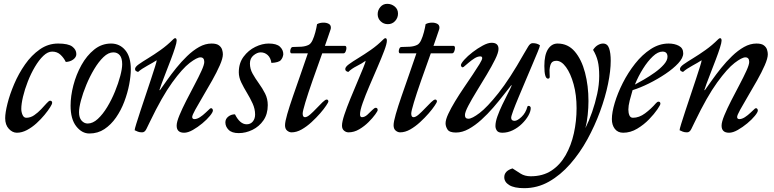

<svg xmlns="http://www.w3.org/2000/svg" viewBox="-20 -677 4033 1001"><path d="M241 -152Q252 -152 252 -140Q252 -135 241.5 -118Q231 -101 212.5 -78.5Q194 -56 170.5 -34.5Q147 -13 120.5 1Q94 15 68 15Q45 15 26 -5.5Q7 -26 7 -61Q7 -89 19 -137Q31 -185 54 -239Q77 -293 110.5 -341Q144 -389 187.5 -419.5Q231 -450 283 -450Q336 -450 357 -434Q378 -418 378 -395Q378 -379 362 -367Q346 -355 323 -354Q313 -375 295.5 -391.5Q278 -408 252 -408Q229 -408 206 -386Q183 -364 162 -328.5Q141 -293 125 -252Q109 -211 100 -173Q91 -135 91 -109Q91 -93 97.5 -78Q104 -63 117 -63Q139 -63 158.5 -76.5Q178 -90 194.5 -107.5Q211 -125 223 -138.5Q235 -152 241 -152Z M446 19Q407 19 377.5 -18.5Q348 -56 348 -126Q348 -176 362.5 -232Q377 -288 404.5 -337.5Q432 -387 471 -418.5Q510 -450 559 -450Q604 -450 633 -415.5Q662 -381 662 -316Q662 -281 653.5 -236.5Q645 -192 628 -147Q611 -102 585 -64.5Q559 -27 524.5 -4Q490 19 446 19ZM437 -33Q464 -33 490 -57Q516 -81 539 -119Q562 -157 579.5 -200Q597 -243 607 -281Q617 -319 617 -342Q617 -374 604.5 -389Q592 -404 571 -404Q545 -404 519.5 -379.5Q494 -355 471 -316.5Q448 -278 430 -234.5Q412 -191 402 -153Q392 -115 392 -92Q392 -63 405.5 -48Q419 -33 437 -33Z M901 -465Q901 -455 892.5 -428Q884 -401 871 -367Q858 -333 845 -299.5Q832 -266 822.5 -240.5Q813 -215 811 -207H814Q829 -228 850.5 -258.5Q872 -289 898.5 -322Q925 -355 955.5 -384.5Q986 -414 1018 -432Q1050 -450 1083 -450Q1109 -450 1121.5 -440.5Q1134 -431 1138 -418Q1142 -405 1142 -394Q1142 -373 1126 -336.5Q1110 -300 1086 -257.5Q1062 -215 1038 -174.5Q1014 -134 998 -105Q982 -76 982 -67Q982 -61 985.5 -58.5Q989 -56 993 -56Q1007 -56 1022.5 -66Q1038 -76 1052 -89.5Q1066 -103 1075 -111Q1079 -113 1080 -113Q1085 -113 1087.5 -109Q1090 -105 1090 -101Q1090 -92 1074.5 -73Q1059 -54 1035 -34Q1011 -14 985.5 0.5Q960 15 940 15Q901 15 901 -22Q901 -41 915.5 -76Q930 -111 951.5 -153Q973 -195 994.5 -235.5Q1016 -276 1030.5 -308Q1045 -340 1045 -354Q1045 -378 1025 -378Q1007 -378 969 -349Q931 -320 878 -247Q825 -174 762 -43Q752 -23 743.5 -5Q735 13 721 13Q708 13 699 9.5Q690 6 682 2Q682 -4 690.5 -31.5Q699 -59 712 -98.5Q725 -138 739.5 -181Q754 -224 767 -263.5Q780 -303 788.5 -330Q797 -357 797 -363Q777 -350 747.5 -334Q718 -318 700 -302Q695 -303 689.5 -306.5Q684 -310 684 -317Q684 -328 703 -341.5Q722 -355 752.5 -373.5Q783 -392 817.5 -416.5Q852 -441 883 -472Q889 -478 893 -478Q901 -478 901 -465Z M1376 -129Q1376 -82 1353.5 -49.5Q1331 -17 1296 0Q1261 17 1225 17Q1189 17 1172 0Q1155 -17 1155 -39Q1155 -57 1170 -69Q1185 -81 1205 -81Q1231 -29 1266 -29Q1286 -29 1298 -43.5Q1310 -58 1310 -80Q1310 -109 1297 -137.5Q1284 -166 1267.5 -193Q1251 -220 1238 -247Q1225 -274 1225 -300Q1225 -348 1250 -381.5Q1275 -415 1311 -432.5Q1347 -450 1381 -450Q1422 -450 1439.5 -433.5Q1457 -417 1457 -394Q1455 -376 1444 -363.5Q1433 -351 1395 -349Q1391 -376 1375.5 -390Q1360 -404 1339 -404Q1321 -404 1302 -388.5Q1283 -373 1283 -346Q1283 -318 1297 -293Q1311 -268 1329.5 -242.5Q1348 -217 1362 -189.5Q1376 -162 1376 -129Z M1660 -399Q1633 -324 1609.5 -257Q1586 -190 1572 -143.5Q1558 -97 1558 -85Q1558 -66 1570 -66Q1581 -66 1597 -80Q1613 -94 1630 -112Q1647 -130 1661.5 -144Q1676 -158 1683 -158Q1692 -158 1692 -147Q1692 -144 1680.5 -126.5Q1669 -109 1649 -86Q1629 -63 1604 -40Q1579 -17 1552.5 -2Q1526 13 1500 13Q1488 13 1477 4Q1466 -5 1466 -24Q1466 -42 1477.5 -82Q1489 -122 1507.5 -175.5Q1526 -229 1546.5 -287.5Q1567 -346 1585 -399H1500Q1496 -399 1494.5 -402.5Q1493 -406 1493 -410Q1493 -417 1496.5 -424.5Q1500 -432 1507 -432Q1529 -432 1551 -433.5Q1573 -435 1589 -443Q1601 -449 1609.5 -467.5Q1618 -486 1624 -509Q1630 -532 1633 -551Q1647 -559 1667 -559Q1682 -559 1693.5 -553Q1705 -547 1705 -533Q1705 -530 1704.5 -527.5Q1704 -525 1703 -522Q1696 -502 1689 -481Q1682 -460 1674 -438H1778Q1786 -438 1786 -426Q1786 -418 1782 -408.5Q1778 -399 1771 -399Z M1997 -465Q1997 -449 1983 -412Q1969 -375 1948 -326.5Q1927 -278 1906 -229Q1885 -180 1871 -140.5Q1857 -101 1857 -81Q1857 -66 1867 -66Q1881 -66 1895 -78.5Q1909 -91 1920.5 -103Q1932 -115 1939 -115Q1949 -115 1949 -103Q1949 -98 1936 -80Q1923 -62 1901.5 -40.5Q1880 -19 1853 -3Q1826 13 1797 13Q1784 13 1773.5 4Q1763 -5 1763 -22Q1763 -42 1775.5 -79.5Q1788 -117 1806.5 -162Q1825 -207 1843 -249.5Q1861 -292 1873.5 -322.5Q1886 -353 1886 -360Q1867 -346 1840 -332.5Q1813 -319 1796 -302Q1790 -303 1785 -306.5Q1780 -310 1780 -317Q1780 -328 1799 -342Q1818 -356 1848.5 -374.5Q1879 -393 1913.5 -417Q1948 -441 1979 -472Q1985 -478 1989 -478Q1997 -478 1997 -465ZM2002 -551Q1980 -551 1964.5 -566Q1949 -581 1949 -603Q1949 -624 1963 -640.5Q1977 -657 1999 -657Q2021 -657 2038 -643Q2055 -629 2055 -606Q2055 -584 2040 -567.5Q2025 -551 2002 -551Z M2226 -399Q2199 -324 2175.5 -257Q2152 -190 2138 -143.5Q2124 -97 2124 -85Q2124 -66 2136 -66Q2147 -66 2163 -80Q2179 -94 2196 -112Q2213 -130 2227.5 -144Q2242 -158 2249 -158Q2258 -158 2258 -147Q2258 -144 2246.5 -126.5Q2235 -109 2215 -86Q2195 -63 2170 -40Q2145 -17 2118.5 -2Q2092 13 2066 13Q2054 13 2043 4Q2032 -5 2032 -24Q2032 -42 2043.5 -82Q2055 -122 2073.5 -175.5Q2092 -229 2112.5 -287.5Q2133 -346 2151 -399H2066Q2062 -399 2060.5 -402.5Q2059 -406 2059 -410Q2059 -417 2062.5 -424.5Q2066 -432 2073 -432Q2095 -432 2117 -433.5Q2139 -435 2155 -443Q2167 -449 2175.5 -467.5Q2184 -486 2190 -509Q2196 -532 2199 -551Q2213 -559 2233 -559Q2248 -559 2259.5 -553Q2271 -547 2271 -533Q2271 -530 2270.5 -527.5Q2270 -525 2269 -522Q2262 -502 2255 -481Q2248 -460 2240 -438H2344Q2352 -438 2352 -426Q2352 -418 2348 -408.5Q2344 -399 2337 -399Z M2563 -20Q2563 -42 2573.5 -71Q2584 -100 2598.5 -130.5Q2613 -161 2627 -188Q2641 -215 2648 -232H2645Q2628 -211 2604 -180Q2580 -149 2551 -115.5Q2522 -82 2489.5 -52.5Q2457 -23 2423.5 -4.5Q2390 14 2357 14Q2323 14 2313 -2Q2303 -18 2303 -34Q2303 -53 2317 -83Q2331 -113 2352.5 -148.5Q2374 -184 2398.5 -220Q2423 -256 2444.5 -288Q2466 -320 2480 -343Q2494 -366 2494 -374Q2494 -383 2484 -383Q2470 -383 2454 -373Q2438 -363 2423 -350Q2408 -337 2397 -328Q2393 -326 2392 -326Q2388 -326 2385.5 -330Q2383 -334 2383 -338Q2384 -347 2401 -366Q2418 -385 2444 -405Q2470 -425 2497 -439.5Q2524 -454 2543 -454Q2579 -454 2579 -422Q2579 -403 2561.5 -367.5Q2544 -332 2518 -288.5Q2492 -245 2465.5 -202Q2439 -159 2421.5 -125.5Q2404 -92 2404 -77Q2404 -58 2422 -58Q2441 -58 2480.5 -88Q2520 -118 2578.5 -191.5Q2637 -265 2711 -396Q2723 -416 2733.5 -434Q2744 -452 2757 -452Q2770 -452 2779 -449Q2788 -446 2795 -441Q2795 -435 2783.5 -407Q2772 -379 2755 -339Q2738 -299 2719 -254Q2700 -209 2683 -168.5Q2666 -128 2655.5 -99.5Q2645 -71 2645 -63Q2645 -47 2663 -47Q2677 -47 2699 -67.5Q2721 -88 2730 -122Q2730 -122 2731.5 -123.5Q2733 -125 2736 -125Q2741 -125 2744 -121.5Q2747 -118 2747 -114Q2747 -96 2734.5 -74Q2722 -52 2701 -31.5Q2680 -11 2653.5 2Q2627 15 2599 15Q2578 15 2570.5 4Q2563 -7 2563 -20Z M3124 -450Q3147 -450 3155.5 -425.5Q3164 -401 3164 -360Q3164 -308 3150 -239.5Q3136 -171 3108.5 -96Q3081 -21 3042 50Q3003 121 2952.5 178.5Q2902 236 2842 270Q2782 304 2713 304Q2661 304 2635 288Q2609 272 2609 247Q2609 214 2652 201Q2672 214 2694 228Q2716 242 2747 242Q2810 242 2855 212.5Q2900 183 2929 132Q2958 81 2972 17.5Q2986 -46 2986 -113Q2986 -182 2970.5 -238Q2955 -294 2931 -327Q2907 -360 2881 -360Q2862 -360 2854.5 -348.5Q2847 -337 2845 -312Q2845 -302 2845.5 -292Q2846 -282 2846 -277Q2846 -267 2837 -267Q2818 -267 2818 -333Q2818 -391 2837 -420.5Q2856 -450 2887 -450Q2941 -450 2976.5 -408.5Q3012 -367 3030 -298.5Q3048 -230 3048 -150Q3048 -116 3044 -77.5Q3040 -39 3032 -9Q3051 -47 3067 -93Q3083 -139 3093.5 -187.5Q3104 -236 3104 -281Q3104 -328 3096.5 -358.5Q3089 -389 3072 -417Q3083 -434 3097 -442Q3111 -450 3124 -450Z M3400 -139Q3407 -147 3413 -147Q3423 -147 3423 -136Q3423 -130 3407 -106.5Q3391 -83 3364 -55Q3337 -27 3302 -6Q3267 15 3229 15Q3201 15 3185.5 -5Q3170 -25 3170 -56Q3170 -91 3185 -141Q3200 -191 3227 -244.5Q3254 -298 3291 -345Q3328 -392 3372.5 -421Q3417 -450 3466 -450Q3497 -450 3519.5 -438Q3542 -426 3542 -399Q3542 -375 3516 -347Q3490 -319 3449 -291.5Q3408 -264 3362.5 -241.5Q3317 -219 3278 -207Q3270 -181 3263 -153Q3256 -125 3256 -106Q3256 -88 3261.5 -75.5Q3267 -63 3280 -63Q3312 -63 3343 -86Q3374 -109 3400 -139ZM3434 -408Q3410 -408 3383.5 -383Q3357 -358 3332.5 -319Q3308 -280 3290 -236Q3309 -246 3337.5 -262.5Q3366 -279 3394 -299Q3422 -319 3441 -340.5Q3460 -362 3460 -381Q3460 -408 3434 -408Z M3742 -465Q3742 -455 3733.5 -428Q3725 -401 3712 -367Q3699 -333 3686 -299.5Q3673 -266 3663.5 -240.5Q3654 -215 3652 -207H3655Q3670 -228 3691.5 -258.5Q3713 -289 3739.5 -322Q3766 -355 3796.5 -384.5Q3827 -414 3859 -432Q3891 -450 3924 -450Q3950 -450 3962.5 -440.5Q3975 -431 3979 -418Q3983 -405 3983 -394Q3983 -373 3967 -336.5Q3951 -300 3927 -257.5Q3903 -215 3879 -174.5Q3855 -134 3839 -105Q3823 -76 3823 -67Q3823 -61 3826.5 -58.5Q3830 -56 3834 -56Q3848 -56 3863.5 -66Q3879 -76 3893 -89.5Q3907 -103 3916 -111Q3920 -113 3921 -113Q3926 -113 3928.5 -109Q3931 -105 3931 -101Q3931 -92 3915.5 -73Q3900 -54 3876 -34Q3852 -14 3826.5 0.5Q3801 15 3781 15Q3742 15 3742 -22Q3742 -41 3756.5 -76Q3771 -111 3792.5 -153Q3814 -195 3835.5 -235.5Q3857 -276 3871.5 -308Q3886 -340 3886 -354Q3886 -378 3866 -378Q3848 -378 3810 -349Q3772 -320 3719 -247Q3666 -174 3603 -43Q3593 -23 3584.5 -5Q3576 13 3562 13Q3549 13 3540 9.5Q3531 6 3523 2Q3523 -4 3531.5 -31.5Q3540 -59 3553 -98.5Q3566 -138 3580.5 -181Q3595 -224 3608 -263.5Q3621 -303 3629.5 -330Q3638 -357 3638 -363Q3618 -350 3588.5 -334Q3559 -318 3541 -302Q3536 -303 3530.5 -306.5Q3525 -310 3525 -317Q3525 -328 3544 -341.5Q3563 -355 3593.5 -373.5Q3624 -392 3658.5 -416.5Q3693 -441 3724 -472Q3730 -478 3734 -478Q3742 -478 3742 -465Z"/></svg>

Font: Sedan
Style: Italic
Weight: 400
Italic angle: -13.8°
Designer: Sebastian Salazar
Foundry: Sebastian Salazar
Version: Version 1.100; ttfautohint (v1.8.4.7-5d5b)